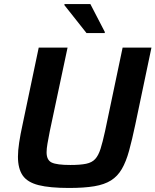

<svg xmlns="http://www.w3.org/2000/svg" viewBox="-20 -924 771 952"><path d="M322 8Q227 8 171.5 -6Q116 -20 92.5 -54Q69 -88 69 -147Q69 -177 75 -217Q81 -257 92 -307L172 -688H315L227 -274Q220 -238 215.5 -212.5Q211 -187 211 -169Q211 -130 236.5 -118Q262 -106 329 -106Q378 -106 407 -112Q436 -118 452 -135.5Q468 -153 478.5 -186Q489 -219 501 -274L588 -688H731L651 -307Q635 -231 620 -176.5Q605 -122 584 -86Q563 -50 530.5 -29.5Q498 -9 447.5 -0.5Q397 8 322 8ZM409 -760 299 -899 300 -904H428L500 -765L499 -760Z"/></svg>

Font: Saira SemiBold
Style: Italic
Weight: 600
Italic angle: -12°
Designer: Hector Gatti with collaboration of the Omnibus-Type team
Foundry: Omnibus-Type
Version: Version 1.100; ttfautohint (v1.8.3)